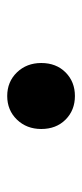

<svg xmlns="http://www.w3.org/2000/svg" viewBox="135 -354 230 540"><g transform="rotate(-90 250.0 -84.0)"><path d="M157.2 -83Q157.2 -124 183.6 -151.4Q210 -178.7 250 -178.7Q290 -178.7 316.4 -151.4Q342.8 -124 342.8 -83Q342.8 -41 316.4 -14.6Q290 11.7 250 11.7Q210 11.7 183.6 -14.6Q157.2 -41 157.2 -83Z"/></g></svg>

Font: Gen Jyuu Gothic Monospace Bold
Style: Bold
Weight: 700
Designer: [Source Han Sans]
Ryoko NISHIZUKA  (kana & ideographs); Paul D. Hunt (Latin, Greek & Cyrillic); Wenlong ZHANG  (bopomofo
Version: Version 1.002.20150607